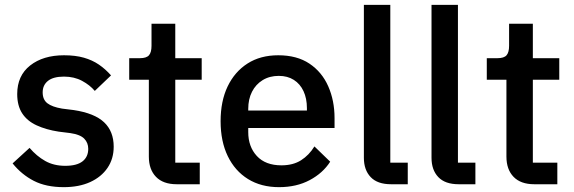

<svg xmlns="http://www.w3.org/2000/svg" viewBox="-20 -760 2367 792"><path d="M243 12Q170 12 119.5 -14Q69 -40 32 -86L102 -150Q131 -116 166.5 -96Q202 -76 249 -76Q297 -76 320.5 -94.5Q344 -113 344 -146Q344 -171 327.5 -188Q311 -205 270 -211L222 -217Q170 -225 131 -243Q92 -261 71.5 -292.5Q51 -324 51 -372Q51 -448 104.5 -490Q158 -532 244 -532Q291 -532 326 -522Q361 -512 388 -493.5Q415 -475 438 -449L371 -385Q351 -409 318.5 -426.5Q286 -444 244 -444Q200 -444 178 -426.5Q156 -409 156 -379Q156 -349 175.5 -334Q195 -319 236 -312L284 -306Q370 -293 409.5 -255.5Q449 -218 449 -155Q449 -105 423.5 -67.5Q398 -30 352 -9Q306 12 243 12Z M804 0H709Q653 0 623.5 -30.5Q594 -61 594 -114V-431H513V-520H557Q584 -520 594.5 -532Q605 -544 605 -571V-662H703V-520H812V-431H703V-89H804Z M1131 12Q1057 12 1003 -21.5Q949 -55 919.5 -116Q890 -177 890 -260Q890 -343 919 -403.5Q948 -464 1001 -498Q1054 -532 1128 -532Q1205 -532 1256.5 -497.5Q1308 -463 1334 -404Q1360 -345 1360 -273V-232H1004V-215Q1004 -155 1039.5 -116.5Q1075 -78 1141 -78Q1189 -78 1222 -99Q1255 -120 1277 -156L1342 -93Q1312 -46 1257.5 -17Q1203 12 1131 12ZM1130 -447Q1092 -447 1063.5 -429.5Q1035 -412 1019.5 -381.5Q1004 -351 1004 -311V-304H1246V-314Q1246 -354 1232 -384Q1218 -414 1192 -430.5Q1166 -447 1130 -447Z M1662 0H1593Q1537 0 1509 -29.5Q1481 -59 1481 -109V-740H1590V-89H1662Z M1941 0H1872Q1816 0 1788 -29.5Q1760 -59 1760 -109V-740H1869V-89H1941Z M2279 0H2184Q2128 0 2098.5 -30.5Q2069 -61 2069 -114V-431H1988V-520H2032Q2059 -520 2069.5 -532Q2080 -544 2080 -571V-662H2178V-520H2287V-431H2178V-89H2279Z"/></svg>

Font: IBM Plex Sans Medium
Style: Regular
Weight: 500
Designer: Mike Abbink, Paul van der Laan, Pieter van Rosmalen
Foundry: Bold Monday
Version: Version 3.201